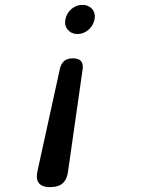

<svg xmlns="http://www.w3.org/2000/svg" viewBox="-20 -580 640 790"><path d="M226 -295Q231 -318 244 -329Q257 -340 280 -340Q303 -340 313 -329Q323 -318 320 -295L260 125Q256 158 238 174Q220 190 187 190Q154 190 140.5 174Q127 158 134 125ZM249 -500Q254 -526 274 -543Q294 -560 319 -560Q344 -560 359 -543Q374 -526 369 -500Q364 -475 344 -457.5Q324 -440 299 -440Q274 -440 259 -457.5Q244 -475 249 -500Z"/></svg>

Font: Maple Mono NL
Style: Italic
Weight: 400
Italic angle: -10°
Monospace: yes
Designer: subframe7536
Version: Version 7.000